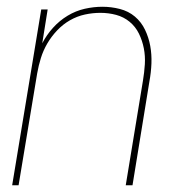

<svg xmlns="http://www.w3.org/2000/svg" viewBox="-20 -548 540 568"><path d="M16 0 102 -520H121L105 -420Q118 -445 137 -466Q156 -487 180 -501.5Q204 -516 230.5 -522Q257 -528 283 -528Q309 -528 334.5 -521.5Q360 -515 379 -499Q398 -483 409 -460Q420 -437 424.5 -412Q429 -387 428 -360.5Q427 -334 422 -307L372 0H352L403 -310Q407 -334 408.5 -358Q410 -382 405.5 -405Q401 -428 391 -448.5Q381 -469 363.5 -483.5Q346 -498 323.5 -504Q301 -510 277 -510Q254 -510 231 -505Q208 -500 187 -488Q166 -476 149 -458Q132 -440 120 -419.5Q108 -399 101 -376.5Q94 -354 90 -331L35 0Z"/></svg>

Font: Iosevka SS04 Thin Oblique
Style: Regular
Weight: 100
Italic angle: -9°
Monospace: yes
Designer: Belleve Invis
Foundry: Belleve Invis
Version: Version 19.0.0; ttfautohint (v1.8.4)